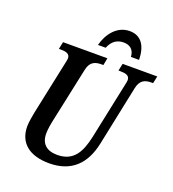

<svg xmlns="http://www.w3.org/2000/svg" viewBox="-162 -1040 1055 1172"><g transform="rotate(20 365.5 -453.5)"><path d="M325 -771H375C394 -819 427 -839 468 -839C509 -839 537 -817 539 -771H592C590 -862 554 -917 479 -917C398 -917 344 -847 325 -771ZM291 10C435 10 516 -71 545 -212L626 -600C638 -658 673 -667 710 -667H721L731 -714H506L496 -667H507C543 -667 569 -661 569 -631C569 -625 567 -612 564 -601L486 -230C464 -129 426 -55 320 -55C251 -55 213 -89 213 -155C213 -183 219 -217 226 -249L301 -601C313 -658 348 -667 386 -667H398L407 -714H119L109 -667H120C155 -667 181 -661 181 -631C181 -625 179 -615 175 -597L102 -252C97 -228 89 -181 89 -157C89 -51 161 10 291 10Z"/></g></svg>

Font: Noto Serif Condensed SemiBold
Style: Italic
Weight: 600
Width: 3
Italic angle: -12°
Designer: Monotype Design Team
Foundry: Monotype Imaging Inc.
Version: Version 2.014